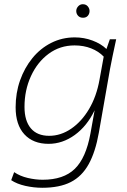

<svg xmlns="http://www.w3.org/2000/svg" viewBox="-20 -679 603 909"><path d="M180 210Q140 210 100 201Q60 192 33 174L47 136Q75 155 111.5 163.5Q148 172 182 172Q281 172 334 120.5Q387 69 408 -46L428 -157Q392 -82 334 -40Q276 2 210 2Q137 2 95.5 -43Q54 -88 54 -171Q54 -239 75 -298.5Q96 -358 133.5 -404Q171 -450 222.5 -476Q274 -502 334 -502Q378 -502 418 -487Q458 -472 484 -447L500 -493H530Q520 -448 513 -413.5Q506 -379 501 -353L448 -51Q432 40 400 98Q368 156 315 183Q262 210 180 210ZM213 -36Q268 -36 317.5 -70Q367 -104 402 -163.5Q437 -223 451 -301L471 -411Q447 -436 411.5 -450Q376 -464 333 -464Q264 -464 210.5 -424.5Q157 -385 126.5 -318.5Q96 -252 96 -173Q96 -107 126 -71.5Q156 -36 213 -36ZM373 -595Q358 -595 349.5 -604.5Q341 -614 341 -627Q341 -639 350 -649Q359 -659 372 -659Q387 -659 395.5 -649Q404 -639 404 -627Q404 -614 396 -604.5Q388 -595 373 -595Z"/></svg>

Font: Livvic ExtraLight
Style: Italic
Weight: 275
Italic angle: -10°
Designer: Jacques Le Bailly, Baron von Fonthausen
Version: Version 1.001; ttfautohint (v1.8.2)